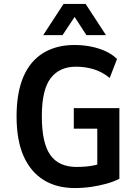

<svg xmlns="http://www.w3.org/2000/svg" viewBox="-20 -943 702 973"><path d="M359 10Q267 10 201 -31Q135 -72 99.5 -152Q64 -232 64 -353Q64 -472 98 -552.5Q132 -633 198.5 -674Q265 -715 357 -715Q401 -715 441 -707Q481 -699 515 -683.5Q549 -668 573 -644L536 -548Q498 -579 455 -592Q412 -605 365 -605Q281 -605 236.5 -546.5Q192 -488 192 -354Q192 -218 235 -157.5Q278 -97 368 -97Q411 -97 446 -103Q481 -109 513 -122L473 -80V-291H354V-395H585V-37Q558 -23 521 -12.5Q484 -2 442.5 4Q401 10 359 10ZM199 -765 302 -923H414L517 -765H418L358 -857L297 -765Z"/></svg>

Font: Nunito Sans 7pt Condensed
Style: Bold
Weight: 700
Width: 3
Designer: Vernon Adams
Foundry: Vernon Adams
Version: Version 3.101;gftools[0.9.27]